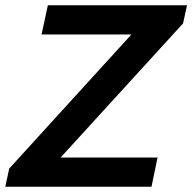

<svg xmlns="http://www.w3.org/2000/svg" viewBox="-62 -710 731 730"><path d="M-27 -69 476 -621H634L130 -69ZM-42 0 -27 -69 27 -111H537L514 0ZM96 -579 120 -690H649L634 -621L579 -579Z"/></svg>

Font: Radio Canada Big Medium
Style: Italic
Weight: 500
Italic angle: -12°
Designer: Étienne Aubert Bonn
Foundry: Coppers and Brasses
Version: Version 1.001